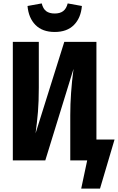

<svg xmlns="http://www.w3.org/2000/svg" viewBox="-20 -938 690 1123"><path d="M141 -903 224 -918Q232 -886 250.5 -872.5Q269 -859 300 -859Q331 -859 349.5 -873Q368 -887 376 -918L459 -903Q453 -833 412.5 -792Q372 -751 300 -751Q228 -751 187.5 -792Q147 -833 141 -903ZM650 -122 565 165H455L490 0H391V-264Q391 -391 410 -535L245 0H55V-693H207V-425Q207 -344 202 -284Q197 -224 188 -158L356 -693H544V-122Z"/></svg>

Font: Fira Sans Condensed
Style: Bold
Weight: 700
Width: 3
Designer: bBox Type GmbH & Carrois Corporate GbR & Edenspiekermann AG
Foundry: bBox Type GmbH & Carrois Corporate GbR & Edenspiekermann AG
Version: Version 4.301